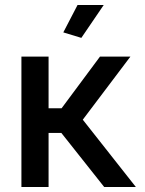

<svg xmlns="http://www.w3.org/2000/svg" viewBox="-20 -750 583 770"><path d="M306.2 -598.1 233.9 -620.1 291 -730H396ZM65.9 0V-522.9H174.8V-315.9H227.1L380.9 -522.9H502.9L312 -270L524.9 0H397.9L226.1 -216.8H174.8V0Z"/></svg>

Font: Rawline SemiBold
Style: Regular
Weight: 600
Designer: Matt McInerney, Pablo Impallari, Rodrigo Fuenzalida
Foundry: Matt McInerney, Pablo Impallari, Rodrigo Fuenzalida
Version: Version 4.020;PS 004.020;hotconv 1.0.88;makeotf.lib2.5.64775